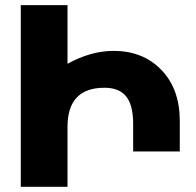

<svg xmlns="http://www.w3.org/2000/svg" viewBox="-20 -720 755 740"><path d="M672.9 -253.9V-136.2H493.2V-242.2Q493.2 -315.4 466.1 -348.6Q439 -381.8 382.8 -381.8Q240.2 -381.8 240.2 -231V0H60.1V-700.2H240.2V-474.1Q330.1 -523.9 418 -523.9Q531.2 -523.9 602.1 -450.4Q672.9 -377 672.9 -253.9Z"/></svg>

Font: LT Superior Black
Style: Regular
Weight: 900
Designer: Daniel Lyons
Foundry: LyonsType
Version: Version 2.005